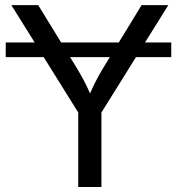

<svg xmlns="http://www.w3.org/2000/svg" viewBox="-20 -748 708 768"><path d="M665 -578.1H560.1L653.3 -727.5H546.4L455.1 -578.1H224.6L132.8 -727.5H25.4L118.7 -578.1H2.9V-519.5H154.8L293 -297.9V0H385.7V-297.9L523.9 -519.5H665ZM260.3 -519.5H419.4L402.8 -492.7C379.4 -454.1 359.9 -420.9 340.3 -374C320.8 -419.4 301.3 -452.6 276.9 -492.7Z"/></svg>

Font: Raveo
Style: Regular
Weight: 400
Designer: Jakub Foglar, Rasmus Andersson (Inter)
Foundry: Jakubfoglar.com
Version: Version 1.100;Glyphs 3.2.3 (3260)